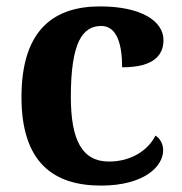

<svg xmlns="http://www.w3.org/2000/svg" viewBox="-20 -569 567 599"><path d="M295 10C430 10 489 -50 489 -100C489 -118 481 -136 465 -146C442 -100 389 -65 320 -65C236 -65 201 -132 201 -267C201 -438 238 -488 296 -488C346 -488 361 -428 361 -359C465 -359 490 -401 490 -444C490 -503 421 -549 292 -549C154 -549 47 -482 47 -266C47 -61 148 10 295 10Z"/></svg>

Font: Noto Nastaliq Urdu
Style: Bold
Weight: 700
Designer: Monotype Design Team (Patrick Giasson: type design, Kamal Mansour: OpenType code, Glenda Bellarosa). Updated by Simon Co
Foundry: Monotype Imaging Inc., Simon Cozens
Version: Version 3.009